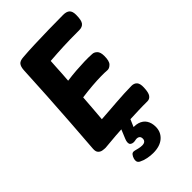

<svg xmlns="http://www.w3.org/2000/svg" viewBox="-302 -875 1226 1226"><g transform="rotate(-45 311.5 -261.5)"><path d="M121.3 15Q110.3 15 95.1 12.6Q79.8 10.2 68.9 -1.1Q58 -12.4 59.6 -37.1Q67.8 -143.7 75.7 -256.8Q83.6 -370 90.4 -483.6Q97.3 -597.1 102.3 -705.2Q104.3 -735.4 116 -749.7Q127.7 -764 159.9 -765.8Q207.2 -769.8 268.4 -771.9Q329.7 -774 396.9 -775.5Q464.1 -777 529.2 -777Q559.7 -777 574.1 -763.6Q588.4 -750.1 588.4 -718.9Q588.4 -669.3 574.8 -652.2Q561.2 -635 533.1 -635Q486.7 -635 452.2 -634.5Q417.7 -634 388.3 -632.5Q359 -631 330.2 -629.5Q301.4 -628 265.4 -625Q263.4 -591.4 261.8 -565.8Q260.2 -540.1 259 -515.3Q257.8 -490.6 254.8 -457Q298.8 -463 338.8 -466Q378.8 -469 415.3 -470Q451.8 -471 482.8 -469Q499.8 -469 514.9 -454.8Q530 -440.6 530.2 -406Q530.4 -359.6 514.2 -343.3Q498 -327 482 -327Q457 -329 421.6 -328.5Q386.2 -328 342.8 -324.5Q299.4 -321 247.4 -314Q243.4 -263.9 240.4 -220.4Q237.3 -177 233.1 -131Q268.1 -133 304.4 -136Q340.7 -139 377.3 -141.5Q414 -144 449.6 -146Q485.2 -148 517.7 -148Q541.6 -148 554.7 -133.3Q567.8 -118.6 566.2 -83.7Q564.7 -39.8 552.3 -22.9Q540 -6 520 -6Q500 -6 479.5 -6Q459 -6 439 -5Q392 -4 335.8 -1Q279.7 2 224 6Q168.3 10 121.3 15ZM312.6 254.2Q288.3 254.2 261.8 248.9Q235.3 243.7 213.8 232.4Q201.4 225.7 198.7 215Q196 204.3 200 191.3Q204 177.3 213.1 166Q222.2 154.7 241 159.7Q250 162.1 266.2 166Q282.3 169.9 296.3 169.9Q313.9 169.9 322.2 162.2Q330.6 154.6 330.6 141.6Q330.6 123.6 318.3 117.2Q306 110.9 287.7 115.6Q274.7 118.8 263.3 115.7Q251.9 112.6 246.9 105.6Q242.9 97.6 243.9 86.6Q244.9 75.7 250.9 61.7L279.8 -8.2H365L330.7 71.1L297.8 53.1Q347.6 42.6 379.6 52.4Q411.6 62.2 427.1 86.8Q442.7 111.4 442.7 146.2Q442.7 193.9 408.4 224.1Q374.2 254.2 312.6 254.2Z"/></g></svg>

Font: Playpen Sans
Style: Regular
Weight: 400
Designer: Laura Meseguer, Veronika Burian, José Scaglione, Kostas Bartsokas, Vera Evstafieva, Tom Grace, Yorlmar Campos
Foundry: TypeTogether
Version: Version 2.000